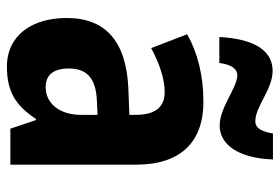

<svg xmlns="http://www.w3.org/2000/svg" viewBox="-147 -652 809 555"><g transform="rotate(90 257.5 -374.5)"><path d="M87 -604H162C167 -643 182 -656 197 -656C234 -656 290 -605 343 -605C397 -605 437 -657 441 -759H366C360 -724 349 -708 331 -708C287 -708 239 -758 185 -758C114 -758 91 -682 87 -604ZM274 -558C198 -558 132 -541 79 -511L119 -407C166 -432 209 -446 246 -446C289 -446 312 -420 312 -362V-344L235 -341C102 -335 32 -277 32 -163C32 -65 80 10 173 10C247 10 286 -17 324 -74H327L352 0H456V-363C456 -492 391 -558 274 -558ZM270 -250 312 -252V-204C312 -141 278 -102 232 -102C198 -102 178 -123 178 -169C178 -220 205 -247 270 -250Z"/></g></svg>

Font: Noto Sans Bengali Condensed
Style: Bold
Weight: 700
Width: 3
Designer: Joana Ranito - Universal Thirst; Jelle Bosma - Monotype Design Team
Foundry: Universal Thirst ehf.
Version: Version 3.000